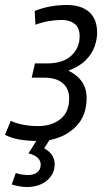

<svg xmlns="http://www.w3.org/2000/svg" viewBox="-44 -555 437 769"><path d="M64 194Q48 194 32.5 191Q17 188 3 184L19 138Q30 142 44 144Q58 146 69 146Q92 146 105.5 135Q119 124 119 104Q119 89 107.5 77.5Q96 66 70 59Q78 46 86 34Q94 22 101 10Q64 9 32.5 3.5Q1 -2 -24 -15L-1 -71Q20 -61 48.5 -55.5Q77 -50 108 -50Q163 -50 198 -78Q233 -106 233 -161Q233 -200 207 -222Q181 -244 134 -244H83L96 -301H144Q208 -301 241.5 -332Q275 -363 275 -410Q275 -444 255 -459.5Q235 -475 204 -475Q149 -475 98 -456L95 -511Q154 -535 224 -535Q281 -535 313 -507Q345 -479 345 -424Q345 -398 335 -369Q325 -340 300 -314.5Q275 -289 230 -272Q303 -236 303 -163Q303 -92 261 -49Q219 -6 154 6Q150 13 144.5 21Q139 29 133 39Q156 52 165.5 68Q175 84 175 102Q175 142 144 168Q113 194 64 194Z"/></svg>

Font: Ubuntu Sans Condensed
Style: Italic
Weight: 400
Width: 3
Italic angle: -13.5°
Designer: Dalton Maag Ltd
Foundry: Dalton Maag Ltd
Version: Version 1.006; ttfautohint (v1.8.4.7-5d5b)